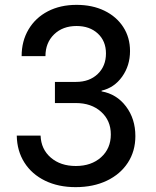

<svg xmlns="http://www.w3.org/2000/svg" viewBox="-20 -760 640 790"><path d="M291 10Q220 10 165.5 -16.5Q111 -43 80.5 -91Q50 -139 49 -202H147Q149 -146 189 -111.5Q229 -77 292 -77Q356 -77 396 -113Q436 -149 436 -207Q436 -264 396 -300Q356 -336 292 -336H206V-423H293Q348 -423 382 -455.5Q416 -488 416 -540Q416 -591 382.5 -622Q349 -653 295 -653Q238 -653 202.5 -618.5Q167 -584 167 -529H69Q69 -591 97.5 -639Q126 -687 177 -713.5Q228 -740 295 -740Q360 -740 409.5 -716Q459 -692 487 -649Q515 -606 515 -550Q515 -490 482.5 -444.5Q450 -399 398 -387V-384Q460 -373 498.5 -322Q537 -271 537 -200Q537 -138 506 -90.5Q475 -43 419.5 -16.5Q364 10 291 10Z"/></svg>

Font: JetBrains Mono NL Medium
Style: Regular
Weight: 500
Monospace: yes
Designer: Philipp Nurullin, Konstantin Bulenkov
Foundry: JetBrains
Version: Version 2.305; ttfautohint (v1.8.4.7-5d5b)